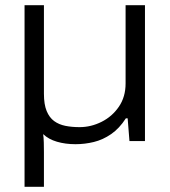

<svg xmlns="http://www.w3.org/2000/svg" viewBox="-20 -546 656 743"><path d="M75 177V-526H150V-183Q150 -142 160.5 -116.5Q171 -91 189.5 -77.5Q208 -64 233 -59Q258 -54 288 -54Q332 -54 373 -74.5Q414 -95 440 -133Q466 -171 466 -223V-526H541V0H481L474 -88H467Q442 -49 410 -27Q378 -5 343 3.5Q308 12 272 12Q233 12 200.5 2.5Q168 -7 147 -27Q149 -14 149.5 6Q150 26 150 42V177Z"/></svg>

Font: Archivo SemiExpanded Light
Style: Regular
Weight: 300
Width: 6
Designer: Hector Gatti
Foundry: Omnibus-Type
Version: Version 2.001